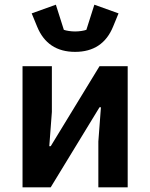

<svg xmlns="http://www.w3.org/2000/svg" viewBox="-20 -798 640 818"><path d="M76 -516H201V-321L190 -175H196L404 -516H524V0H399V-195L410 -341H404L196 0H76ZM300 -577Q182 -577 138 -685L115 -741L218 -778L252 -671Q260 -668 273.5 -666Q287 -664 300 -664Q313 -664 326.5 -666Q340 -668 348 -671L382 -778L485 -741L462 -685Q418 -577 300 -577Z"/></svg>

Font: IBM Plex Mono SmBld
Style: Regular
Weight: 600
Monospace: yes
Designer: Mike Abbink, Paul van der Laan, Pieter van Rosmalen
Foundry: Bold Monday
Version: Version 2.3